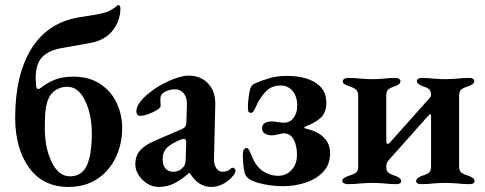

<svg xmlns="http://www.w3.org/2000/svg" viewBox="-20 -725 1919 759"><path d="M40 -260Q40 -427 103 -530.5Q166 -634 289 -656L345 -665Q390 -672 408 -680Q426 -688 445 -704Q446 -705 449 -705Q452 -705 454 -701Q456 -697 456 -692Q456 -644 425.5 -604.5Q395 -565 332 -554L224 -535Q172 -526 146.5 -499Q121 -472 121 -416Q121 -407 123 -383Q125 -373 132 -373Q135 -373 142 -378Q167 -398 197 -410Q227 -422 270 -422Q333 -422 376.5 -393Q420 -364 441.5 -317.5Q463 -271 463 -219Q463 -157 438 -103.5Q413 -50 365 -18Q317 14 251 14Q150 14 95 -62Q40 -138 40 -260ZM343 -197Q343 -272 316.5 -327Q290 -382 246 -382Q225 -382 206.5 -372.5Q188 -363 177 -345Q165 -325 161 -296.5Q157 -268 157 -221Q157 -140 184.5 -84Q212 -28 256 -28Q304 -28 323.5 -71.5Q343 -115 343 -197Z M515 -76Q515 -109 534 -130.5Q553 -152 595 -170L688 -210Q708 -218 712.5 -224.5Q717 -231 717 -251L719 -310Q720 -338 707 -355Q694 -372 670 -372Q657 -372 643 -367Q629 -362 621 -354Q614 -348 614 -331L615 -306Q615 -296 584.5 -281.5Q554 -267 534 -267Q527 -267 523 -272Q519 -277 519 -284Q519 -315 563 -352Q599 -383 646.5 -404.5Q694 -426 726 -426Q774 -426 803 -394.5Q832 -363 831 -312L826 -98Q825 -76 834.5 -61Q844 -46 858 -46Q880 -46 892 -58Q896 -62 899 -62Q904 -62 907.5 -58.5Q911 -55 911 -50Q911 -39 895 -23Q878 -5 857 4.5Q836 14 816 14Q789 14 768.5 0.5Q748 -13 730 -41H727Q694 -12 666.5 1Q639 14 608 14Q572 14 543.5 -14Q515 -42 515 -76ZM704 -64Q713 -71 714 -95L716 -159V-163Q716 -176 707 -176Q701 -176 692 -172Q654 -156 638.5 -139.5Q623 -123 623 -96Q623 -70 635 -58Q647 -46 664 -46Q689 -46 704 -64Z M947 -42Q940 -75 940 -114Q940 -140 956 -140Q963 -140 974 -111Q992 -66 1020 -48Q1048 -30 1079 -30Q1111 -30 1132.5 -53Q1154 -76 1154 -113Q1154 -149 1141 -173.5Q1128 -198 1101 -198Q1095 -198 1080 -194Q1065 -190 1054 -190Q1040 -190 1028 -196.5Q1016 -203 1016 -217Q1016 -245 1056 -245Q1062 -245 1077 -242.5Q1092 -240 1103 -240Q1126 -240 1140.5 -259Q1155 -278 1155 -308Q1155 -343 1137 -365Q1119 -387 1089 -387Q1061 -387 1041.5 -372.5Q1022 -358 1003 -326Q999 -320 993 -306Q987 -293 982.5 -286Q978 -279 972 -279Q964 -279 962 -284.5Q960 -290 960 -302Q960 -327 967 -365Q972 -388 983 -393Q1014 -407 1045 -416Q1076 -425 1115 -425Q1185 -425 1227.5 -398Q1270 -371 1270 -320Q1270 -280 1248 -259.5Q1226 -239 1189 -226Q1184 -224 1183 -221Q1182 -218 1188 -217Q1285 -194 1285 -119Q1285 -74 1257 -45Q1229 -16 1186.5 -2.5Q1144 11 1099 11Q1046 11 999.5 -2.5Q953 -16 947 -42Z M1333 -9Q1333 -16 1339 -20.5Q1345 -25 1356 -29Q1377 -35 1386.5 -42Q1396 -49 1396 -67V-346Q1396 -364 1386.5 -371.5Q1377 -379 1358 -385Q1347 -389 1341 -393Q1335 -397 1335 -404Q1335 -410 1341.5 -413.5Q1348 -417 1355 -417Q1385 -417 1407 -414Q1437 -412 1453 -412Q1470 -412 1496 -414Q1519 -417 1546 -417Q1552 -417 1557.5 -413.5Q1563 -410 1563 -404Q1563 -392 1543 -385Q1523 -378 1515 -371.5Q1507 -365 1507 -347V-167Q1507 -156 1513 -156Q1516 -156 1520 -160L1676 -335Q1678 -337 1681 -340.5Q1684 -344 1684 -348Q1684 -366 1676 -372.5Q1668 -379 1649 -385Q1628 -393 1628 -404Q1628 -410 1633.5 -413.5Q1639 -417 1646 -417Q1675 -417 1696 -414Q1724 -412 1740 -412Q1757 -412 1785 -414Q1807 -417 1837 -417Q1844 -417 1849.5 -413.5Q1855 -410 1855 -404Q1855 -393 1834 -385Q1814 -379 1804.5 -372Q1795 -365 1795 -347V-67Q1795 -49 1804.5 -42Q1814 -35 1835 -29Q1856 -21 1856 -9Q1856 -3 1850.5 0Q1845 3 1838 3Q1809 3 1786 0Q1756 -2 1740 -2Q1723 -2 1695 0Q1673 3 1643 3Q1636 3 1630.5 0Q1625 -3 1625 -9Q1625 -21 1646 -29Q1666 -35 1675 -42Q1684 -49 1684 -67V-267Q1684 -272 1681.5 -273Q1679 -274 1677 -272L1515 -90Q1507 -80 1507 -67Q1507 -50 1514.5 -43.5Q1522 -37 1532 -33.5Q1542 -30 1545 -29Q1566 -21 1566 -9Q1566 -3 1560.5 0Q1555 3 1548 3Q1520 3 1497 0Q1469 -2 1453 -2Q1438 -2 1406 0Q1382 3 1353 3Q1347 3 1340 -0.5Q1333 -4 1333 -9Z"/></svg>

Font: EB Garamond SemiBold
Style: Regular
Weight: 600
Designer: Georg Duffner and Octavio Pardo
Foundry: Georg Duffner
Version: Version 1.000